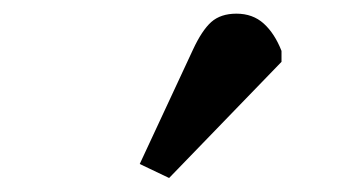

<svg xmlns="http://www.w3.org/2000/svg" viewBox="-20 -835 521 281"><path d="M227.5 -574.5 184.5 -595 262.5 -762.5Q275.5 -790.5 289.2 -802.8Q303 -815 326 -815Q350 -815 366 -800.5Q382 -786 392 -760.5V-744.5Z"/></svg>

Font: Literata
Style: Italic
Weight: 400
Italic angle: -2°
Designer: Latin by Veronika Burian and Jose Scaglione. Greek by Irene Vlachou. Cyrillic by Vera Evstafieva
Foundry: TypeTogether
Version: Version 3.103;gftools[0.9.29]